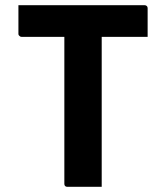

<svg xmlns="http://www.w3.org/2000/svg" viewBox="-20 -720 640 740"><path d="M51 -700H537Q542 -700 545.5 -697Q549 -694 549 -689Q549 -658 549 -633.5Q549 -609 549 -578H63Q60 -578 57.5 -579.5Q55 -581 53 -583.5Q51 -586 51 -589Q51 -620 51 -645Q51 -670 51 -700ZM372 0Q339 0 306 0Q273 0 239 0Q234 0 231 -3Q228 -6 228 -11Q228 -92 228 -168Q228 -244 228 -320.5Q228 -397 228 -474.5Q228 -552 228 -631H383L372 -604Q372 -584 372 -561.5Q372 -539 372 -518Q372 -497 372 -478Q372 -414 372 -353.5Q372 -293 372 -230.5Q372 -168 372 -99Q372 -71 372 -46Q372 -21 372 0Z"/></svg>

Font: RecMonoLinear Nerd Font Mono
Style: Bold
Weight: 700
Monospace: yes
Version: Version 1.085; ttfautohint (v1.8.4.7-5d5b);Nerd Fonts 3.2.1